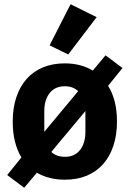

<svg xmlns="http://www.w3.org/2000/svg" viewBox="-20 -836 612 906"><path d="M14 0ZM14 -10 81 -93Q40 -161 40 -263Q40 -326 57 -377Q74 -428 105.5 -463.5Q137 -499 182.5 -518Q228 -537 286 -537Q361 -537 418 -503L478 -575L558 -515L490 -431Q532 -365 532 -262Q532 -199 515 -148Q498 -97 466.5 -61.5Q435 -26 389.5 -7Q344 12 286 12Q248 12 214.5 3.5Q181 -5 154 -21L94 50ZM286 -96Q332 -96 357.5 -128Q383 -160 383 -214V-312L222 -119Q247 -96 286 -96ZM189 -214 349 -406Q324 -429 286 -429Q240 -429 214.5 -397Q189 -365 189 -311ZM302 -579 214 -622 313 -816 436 -755Z"/></svg>

Font: Aneliza ExtraBold
Style: Regular
Weight: 800
Designer: Mike Abbink, Paul van der Laan, Pieter van Rosmalen
Foundry: Bold Monday
Version: Version 3.001;September 8, 2019;FontCreator 11.5.0.2425 64-b